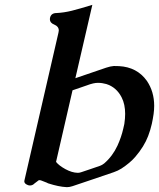

<svg xmlns="http://www.w3.org/2000/svg" viewBox="-20 -749 655 791"><path d="M210.9 -82Q222.7 -66.9 249.5 -52.2Q276.4 -37.6 299.3 -37.1H302.2Q307.6 -37.1 315.9 -40Q335.9 -46.9 354.5 -53Q373 -59.1 392.1 -65.9Q400.4 -68.8 409.2 -75.7Q443.8 -105.5 463.9 -148.9Q480 -184.1 487.8 -218.8Q490.2 -229 492.2 -238.3Q495.6 -260.7 495.6 -279.8Q495.6 -319.3 481.4 -347.2Q460 -389.6 418 -402.8Q400.9 -407.7 383.8 -407.7Q378.9 -407.7 374.5 -407.2Q365.2 -406.2 351.1 -401.9Q338.9 -397.5 313 -388.7Q287.1 -379.9 278.8 -377ZM172.4 3.4Q163.6 -0.5 149.9 -5.4Q146 -6.8 142.1 -6.8Q139.6 -6.8 138.2 -5.4Q126.5 2.9 122.1 6.8Q114.3 15.1 103.5 15.1Q98.1 15.1 94.2 13.2Q80.1 7.8 80.1 -2Q80.1 -3.4 80.6 -5.4L220.7 -613.8Q221.7 -618.7 222.2 -623Q222.2 -640.1 203.9 -647.5Q185.5 -654.8 185.5 -669.4Q185.5 -672.4 186 -675.3Q190.4 -695.3 212.9 -695.3Q243.7 -696.8 275.9 -704.8Q308.1 -712.9 360.4 -729L290.5 -426.8L417.5 -470.2Q435.1 -476.1 449.2 -477.1Q454.6 -477.1 459.5 -476.8Q464.4 -476.6 470.2 -476.6Q544.4 -472.7 585 -416Q615.2 -371.6 615.2 -313Q615.2 -296.9 612.8 -279.3Q609.9 -258.8 605.5 -238.8Q599.6 -212.9 590.3 -188.5Q573.7 -145 537.1 -102.5Q516.1 -78.1 480.5 -54.7Q465.8 -45.4 448.7 -39.6Q406.2 -25.4 363.8 -10.7Q321.3 3.9 278.3 18.1Q266.1 22 256.8 22H254.4Q222.2 20.5 178.2 6.3Q173.8 4.4 172.4 3.4Z"/></svg>

Font: Caudex
Style: Bold
Weight: 700
Italic angle: -13°
Version: Version 1.04